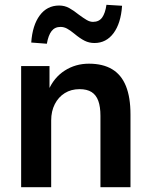

<svg xmlns="http://www.w3.org/2000/svg" viewBox="-20 -779 629 799"><path d="M68 0V-504H186V-402H181Q204 -456 249 -485Q294 -514 350 -514Q408 -514 446.5 -491Q485 -468 504 -421Q523 -374 523 -303V0H398V-297Q398 -335 389 -359.5Q380 -384 361 -396Q342 -408 311 -408Q276 -408 249.5 -391.5Q223 -375 208 -345.5Q193 -316 193 -278V0ZM175 -597 110 -602Q115 -674 145.5 -715Q176 -756 226 -756Q249 -756 268 -745.5Q287 -735 308 -718Q327 -704 340.5 -696Q354 -688 367 -688Q392 -688 405 -706Q418 -724 423 -759L488 -755Q483 -682 452.5 -641Q422 -600 373 -600Q351 -600 332 -609.5Q313 -619 289 -639Q272 -653 259 -660Q246 -667 232 -667Q208 -667 194.5 -649.5Q181 -632 175 -597Z"/></svg>

Font: Nunitoga
Style: Bold
Weight: 700
Designer: Vernon Adams
Foundry: Vernon Adams
Version: Version 1.0